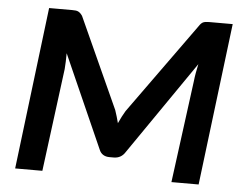

<svg xmlns="http://www.w3.org/2000/svg" viewBox="-48 -707 970 765"><g transform="rotate(5 437.0 -324.0)"><path d="M416 -266.6Q420.4 -253.9 424.1 -241.2Q427.7 -228.5 431.2 -215.3Q443.4 -242.7 457.5 -266.1L717.3 -627.4Q726.1 -641.1 734.4 -644.8Q742.7 -648.4 758.3 -648.4H852.5L772.9 0H664.1L718.3 -409.7Q719.7 -423.8 722.9 -441.7Q726.1 -459.5 730 -477.5L472.7 -104Q456.5 -77.6 426.3 -77.6H409.2Q394.5 -77.6 384 -84.2Q373.5 -90.8 368.2 -104L203.6 -475.1Q203.6 -458 202.9 -441.4Q202.1 -424.8 201.2 -411.6L147.9 0H39.1L118.2 -648.4H210.9Q219.2 -648.4 224.9 -647.7Q230.5 -647 234.9 -644.8Q239.3 -642.6 243.2 -638.9Q247.1 -635.3 251.5 -628.9L416 -266.6Z"/></g></svg>

Font: Carlito
Style: Bold Italic
Weight: 700
Italic angle: -7°
Designer: Lukasz Dziedzic
Foundry: tyPoland Lukasz Dziedzic
Version: Version 1.104